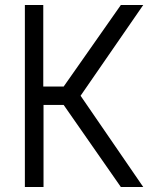

<svg xmlns="http://www.w3.org/2000/svg" viewBox="-20 -752 631 772"><path d="M80 0V-732H154V-404H236L466 -732H556L304 -367L556 0H466L236 -330H155V0Z"/></svg>

Font: Mina
Style: Regular
Weight: 400
Version: Version 1.000